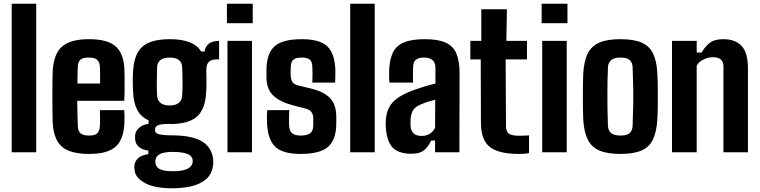

<svg xmlns="http://www.w3.org/2000/svg" viewBox="-20 -820 4093 1034"><path d="M43 0V-800H175V0Z M518 -227H649Q650 -218 650.5 -195.5Q651 -173 650 -157Q646 -68 602 -29.5Q558 9 461 9Q358 9 313.5 -30Q269 -69 264 -157Q263 -183 262.5 -222Q262 -261 262 -303.5Q262 -346 262.5 -382.5Q263 -419 264 -441Q270 -532 315.5 -570.5Q361 -609 459 -609Q558 -609 602 -571Q646 -533 650 -447Q651 -435 651 -406Q651 -377 651 -342.5Q651 -308 649 -277H396Q396 -245 397 -212Q398 -179 399 -142Q400 -114 414 -102Q428 -90 461 -90Q491 -90 503.5 -102Q516 -114 518 -143Q519 -158 519 -178Q519 -198 518 -227ZM459 -510Q426 -510 413 -498.5Q400 -487 399 -461Q398 -437 397.5 -414.5Q397 -392 397 -370H519Q519 -400 519 -426.5Q519 -453 518 -461Q516 -487 502.5 -498.5Q489 -510 459 -510Z M907 194Q816 194 765 168Q714 142 706 104Q705 98 704 88Q703 78 704 70Q711 20 779 10V-9Q715 -18 708 -66Q707 -76 707.5 -82Q708 -88 708 -95Q711 -116 730 -132.5Q749 -149 780 -153V-172Q740 -190 720 -226.5Q700 -263 697 -321Q695 -357 695 -384.5Q695 -412 697 -441Q703 -532 749 -570.5Q795 -609 895 -609Q1023 -609 1063 -543H1082Q1090 -599 1160 -600V-500H1145Q1120 -500 1105.5 -487.5Q1091 -475 1091 -444Q1092 -399 1092 -372.5Q1092 -346 1090 -321Q1085 -231 1040 -191.5Q995 -152 895 -152Q893 -152 891.5 -152.5Q890 -153 889 -153Q844 -152 829.5 -145Q815 -138 815 -123V-118Q815 -102 838.5 -96.5Q862 -91 917 -91Q1017 -89 1067 -59Q1117 -29 1127 30Q1128 37 1128.5 49Q1129 61 1127 73Q1120 119 1090 145Q1060 171 1012.5 182.5Q965 194 907 194ZM895 -252Q924 -252 941.5 -265Q959 -278 961 -303Q965 -371 961 -459Q958 -510 895 -510Q828 -510 826 -457Q825 -413 824.5 -378Q824 -343 826 -306Q829 -252 895 -252ZM912 102Q1001 102 1015 63Q1021 48 1015 32Q1003 -1 911 -2Q867 -2 845 8Q823 18 819 36Q816 43 816.5 51Q817 59 819 65Q824 85 846.5 93.5Q869 102 912 102Z M1202 -695V-800H1341V-695ZM1205 0V-600H1337V0Z M1599 9Q1503 9 1462.5 -29.5Q1422 -68 1418 -157Q1417 -179 1417.5 -198.5Q1418 -218 1419 -227H1538Q1536 -195 1536.5 -175.5Q1537 -156 1537 -142Q1539 -113 1554 -101.5Q1569 -90 1599 -90Q1634 -90 1650 -102Q1666 -114 1667 -143Q1667 -164 1667 -184Q1666 -204 1657.5 -216Q1649 -228 1627 -235L1557 -253Q1488 -271 1451.5 -305.5Q1415 -340 1415 -406Q1415 -424 1415 -441Q1415 -531 1458 -570Q1501 -609 1605 -609Q1701 -609 1741.5 -571.5Q1782 -534 1786 -446Q1786 -438 1786 -423.5Q1786 -409 1785.5 -394.5Q1785 -380 1785 -375H1662Q1663 -393 1663 -420.5Q1663 -448 1662 -461Q1661 -488 1648.5 -499Q1636 -510 1605 -510Q1573 -510 1560 -499Q1547 -488 1546 -461Q1546 -458 1545.5 -448.5Q1545 -439 1545 -418Q1546 -393 1554.5 -379Q1563 -365 1589 -359L1651 -344Q1721 -328 1756 -293Q1791 -258 1791 -190Q1791 -181 1791 -172Q1791 -163 1791 -153Q1790 -66 1746 -28.5Q1702 9 1599 9Z M1866 0V-800H1998V0Z M2196 8Q2129 8 2096.5 -23.5Q2064 -55 2058 -131Q2057 -140 2057 -153.5Q2057 -167 2058 -175Q2061 -215 2076.5 -243.5Q2092 -272 2124 -294Q2156 -316 2211 -336Q2239 -346 2265.5 -354Q2292 -362 2325 -370V-455Q2325 -510 2263 -510Q2235 -510 2220.5 -499Q2206 -488 2205 -462Q2204 -454 2204 -435Q2204 -416 2204 -397.5Q2204 -379 2205 -375H2077Q2076 -384 2075.5 -405Q2075 -426 2076 -447Q2079 -503 2097 -539Q2115 -575 2156 -592Q2197 -609 2268 -609Q2339 -609 2380 -590.5Q2421 -572 2438 -531.5Q2455 -491 2455 -426L2454 0H2323V-63H2302Q2285 -27 2262 -9.5Q2239 8 2196 8ZM2250 -88Q2301 -88 2323 -132L2324 -283Q2304 -278 2283 -271.5Q2262 -265 2243 -256Q2211 -242 2201.5 -221Q2192 -200 2191 -175Q2191 -162 2191 -156.5Q2191 -151 2191 -140Q2196 -88 2250 -88Z M2775 9Q2665 9 2617.5 -29Q2570 -67 2570 -159L2569 -500H2513V-600H2572V-770H2710L2707 -600H2818V-500H2703L2705 -143Q2705 -111 2720.5 -100Q2736 -89 2776 -89Q2790 -89 2802 -89.5Q2814 -90 2829 -91V4Q2817 7 2804 8Q2791 9 2775 9Z M2897 -695V-800H3036V-695ZM2900 0V-600H3032V0Z M3321 9Q3250 9 3207.5 -9.5Q3165 -28 3145 -69Q3125 -110 3121 -176Q3120 -198 3119.5 -230.5Q3119 -263 3119 -299Q3119 -335 3119.5 -368Q3120 -401 3121 -424Q3125 -492 3145.5 -532.5Q3166 -573 3208.5 -591Q3251 -609 3321 -609Q3393 -609 3435.5 -590.5Q3478 -572 3497.5 -531Q3517 -490 3520 -424Q3522 -394 3522.5 -347Q3523 -300 3522.5 -253.5Q3522 -207 3520 -176Q3516 -110 3496.5 -69Q3477 -28 3435 -9.5Q3393 9 3321 9ZM3321 -90Q3357 -90 3371.5 -103.5Q3386 -117 3387 -144Q3389 -203 3390 -253Q3391 -303 3390 -352Q3389 -401 3387 -457Q3386 -483 3371.5 -496.5Q3357 -510 3321 -510Q3286 -510 3270.5 -495.5Q3255 -481 3254 -457Q3251 -390 3251 -308Q3251 -226 3254 -144Q3255 -117 3270.5 -103.5Q3286 -90 3321 -90Z M3599 0V-600H3732V-537H3758Q3779 -572 3804 -590.5Q3829 -609 3875 -609Q3940 -609 3974 -572.5Q4008 -536 4008 -451V0H3876V-462Q3876 -512 3819 -512Q3795 -512 3768.5 -499.5Q3742 -487 3732 -466V0Z"/></svg>

Font: Big Shoulders Text ExtraBold
Style: Regular
Weight: 800
Designer: Patric King
Foundry: XO Type Co
Version: Version 1.000; ttfautohint (v1.8.2)